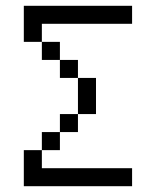

<svg xmlns="http://www.w3.org/2000/svg" viewBox="-20 -645 540 665"><path d="M437.5 0V-62.5H125V-125H62.5Q62.5 -125 62.5 0ZM437.5 -562.5V-625H62.5Q62.5 -625 62.5 -500H125V-437.5H187.5V-375H250Q250 -375 250 -250H187.5V-187.5H125V-125H187.5V-187.5H250V-250H312.5Q312.5 -250 312.5 -375H250V-437.5H187.5V-500H125V-562.5Z"/></svg>

Font: CalcUnifontExMono
Style: Regular
Weight: 500
Version: Version 15.0.06